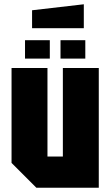

<svg xmlns="http://www.w3.org/2000/svg" viewBox="-20 -878 516 898"><path d="M442 -560V0H150L34 -116V-560H202V-146H274V-560ZM97 -604V-690H213V-604ZM263 -604V-690H379V-604ZM130 -746V-830L372 -858V-746Z"/></svg>

Font: Tektur Condensed
Style: Bold
Weight: 700
Width: 3
Designer: Adam Jagosz
Foundry: Adam Jagosz
Version: Version 1.005;gftools[0.9.30]